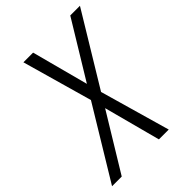

<svg xmlns="http://www.w3.org/2000/svg" viewBox="-215 -837 939 939"><g transform="rotate(-45 254.5 -367.5)"><path d="M-2 0 223 -371 120 -735H187L265 -441L444 -735H511L286 -364L390 0H322L244 -294L65 0Z"/></g></svg>

Font: Iosevka SS04 Light
Style: Italic
Weight: 300
Italic angle: -9°
Monospace: yes
Designer: Belleve Invis
Foundry: Belleve Invis
Version: Version 19.0.0; ttfautohint (v1.8.4)